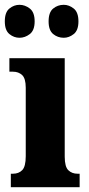

<svg xmlns="http://www.w3.org/2000/svg" viewBox="-35 -778 368 798"><path d="M10 0V-56H19Q43 -56 57.5 -71Q72 -86 72 -129V-413Q72 -452 57 -466Q42 -480 19 -480H4V-536H234V-127Q234 -85 249 -70.5Q264 -56 287 -56H296V0ZM230 -621Q205 -621 186 -636.5Q167 -652 167 -689Q167 -727 186 -742.5Q205 -758 230 -758Q252 -758 271.5 -742.5Q291 -727 291 -689Q291 -652 271.5 -636.5Q252 -621 230 -621ZM46 -621Q23 -621 4 -636.5Q-15 -652 -15 -689Q-15 -727 4 -742.5Q23 -758 46 -758Q69 -758 89 -742.5Q109 -727 109 -689Q109 -652 89 -636.5Q69 -621 46 -621Z"/></svg>

Font: Noto Serif ExtraCondensed Black
Style: Regular
Weight: 900
Width: 2
Designer: Monotype Design Team
Foundry: Monotype Imaging Inc.
Version: Version 2.015; ttfautohint (v1.8.4.7-5d5b)